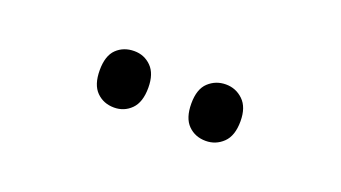

<svg xmlns="http://www.w3.org/2000/svg" viewBox="-27 -833 573 323"><g transform="rotate(20 259.0 -671.5)"><path d="M133 -672Q133 -698 145.5 -710Q158 -722 177 -722Q195 -722 207.5 -709.5Q220 -697 220 -672Q220 -646 207.5 -633.5Q195 -621 177 -621Q158 -621 145.5 -633.5Q133 -646 133 -672ZM297 -672Q297 -698 310 -710Q323 -722 341 -722Q359 -722 372 -709.5Q385 -697 385 -672Q385 -646 372 -633.5Q359 -621 341 -621Q322 -621 309.5 -633.5Q297 -646 297 -672Z"/></g></svg>

Font: Avrile Sans Condensed
Style: Regular
Weight: 400
Width: 3
Designer: Monotype Design Team
Foundry: Monotype Imaging Inc.
Version: Version 2.001;September 10, 2019;FontCreator 11.5.0.2425 64-